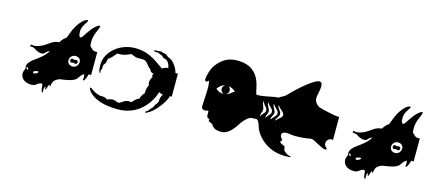

<svg xmlns="http://www.w3.org/2000/svg" viewBox="-67 -1448 5144 2300"><g transform="rotate(15 2505.0 -298.0)"><path d="M498 196C503 196 504 192 504 184C504 178 503 169 503 158C503 132 513 120 518 120C523 120 517 152 525 152C533 152 542 116 547 100C550 91 553 85 557 85C559 85 561 87 562 91C565 100 567 104 569 104C572 104 573 91 577 73C581 55 587 36 597 26C617 7 644 -10 674 -14C704 -18 816 -30 854 -68C875 -89 883 -113 905 -131C912 -137 919 -142 928 -146C932 -135 933 -123 933 -112C933 -103 932 -95 931 -89C928 -72 932 -72 941 -72C950 -72 974 -131 977 -149C978 -153 978 -155 979 -157L1000 -158H1010V-442H1000C971 -442 962 -444 949 -455C941 -464 931 -473 919 -482C908 -490 908 -515 908 -551C908 -587 922 -642 938 -675C954 -708 965 -740 965 -746C965 -751 961 -755 956 -755C932 -755 881 -707 840 -647C789 -571 784 -560 770 -560C756 -560 746 -578 746 -627C746 -676 767 -704 781 -729C795 -754 807 -766 807 -773C807 -778 803 -782 799 -782C771 -782 722 -739 687 -684C634 -601 620 -518 605 -509C591 -500 568 -485 541 -439C485 -435 458 -417 406 -379C353 -340 292 -319 256 -319C245 -319 234 -324 226 -324C218 -324 214 -319 214 -313C214 -307 219 -300 230 -300C241 -300 256 -301 276 -288C296 -275 326 -254 371 -254C414 -254 414 -300 460 -304C439 -275 416 -247 388 -223C350 -190 325 -173 305 -159C261 -128 227 -94 227 -53C227 -48 228 -44 229 -40C235 -24 212 1 212 33C212 88 254 140 349 140C396 140 406 115 429 104C452 93 454 94 464 94C474 94 479 111 479 131C479 151 487 196 498 196ZM240 -47C240 -50 243 -52 247 -52C253 -52 264 -36 264 -27C264 -24 262 -22 259 -22C248 -22 240 -33 240 -47ZM329 -14C329 -28 375 -36 381 -36C387 -36 392 -33 392 -29C392 -17 360 1 346 1C332 1 329 -8 329 -14ZM702 -258C702 -298 733 -330 772 -330C809 -330 838 -305 838 -274C838 -231 807 -198 767 -198C731 -198 702 -224 702 -258ZM722 -265C722 -251 732 -240 745 -240C754 -240 759 -246 765 -246C771 -246 779 -238 792 -238C804 -238 815 -248 815 -262C815 -275 805 -286 792 -286C779 -286 775 -281 768 -281C761 -281 757 -288 745 -288C732 -288 722 -278 722 -265Z M1425 157C1684 157 1811 -39 1851 -170C1865 -162 1882 -156 1900 -152C1883 -126 1875 -97 1875 -75C1875 -46 1860 -31 1853 -24C1842 -13 1835 6 1832 14C1829 22 1822 29 1810 40C1798 51 1782 73 1778 79C1774 85 1748 95 1748 103C1748 107 1750 110 1755 110C1759 110 1818 93 1891 6C1952 -66 1979 -124 1986 -155C1991 -157 1996 -158 2000 -158H2010V-442H1989C1986 -442 1982 -443 1978 -445C1973 -480 1942 -536 1901 -574C1882 -592 1850 -599 1840 -608C1830 -617 1814 -629 1803 -633C1792 -637 1785 -637 1777 -637C1769 -637 1756 -647 1745 -647C1734 -647 1726 -644 1713 -644C1700 -644 1660 -643 1660 -634C1660 -626 1679 -625 1688 -625C1697 -625 1719 -626 1725 -622C1731 -618 1737 -612 1746 -609C1755 -606 1767 -605 1773 -600C1779 -595 1780 -587 1797 -579C1814 -571 1828 -575 1845 -558C1873 -530 1876 -499 1882 -478C1853 -476 1829 -466 1810 -453C1740 -488 1640 -606 1439 -606C1243 -606 1085 -463 1085 -308C1085 -249 1092 -209 1106 -209C1109 -209 1110 -212 1110 -216C1110 -220 1106 -222 1106 -232C1106 -242 1118 -254 1118 -276C1118 -293 1117 -306 1121 -312C1125 -318 1141 -336 1146 -356C1151 -376 1150 -396 1160 -401C1170 -406 1193 -425 1208 -443C1221 -458 1241 -485 1246 -487C1249 -488 1259 -487 1271 -487C1349 -487 1396 -524 1412 -524C1430 -524 1450 -499 1505 -499C1520 -499 1535 -500 1549 -500C1567 -500 1584 -498 1596 -489C1622 -470 1632 -450 1650 -430C1660 -419 1671 -411 1678 -409C1678 -387 1705 -369 1729 -366C1724 -361 1719 -354 1719 -344C1719 -337 1722 -329 1727 -321L1724 -319C1714 -304 1702 -281 1702 -253C1702 -241 1704 -227 1710 -213C1700 -209 1684 -150 1687 -113C1668 -95 1649 -66 1643 -36C1597 -17 1577 14 1566 26C1564 29 1560 31 1555 31H1552C1546 30 1539 29 1530 29C1521 29 1509 30 1495 35C1450 50 1439 78 1407 78C1396 78 1364 59 1343 59C1317 59 1290 67 1270 77C1238 51 1217 55 1193 55C1183 55 1172 54 1159 50C1082 26 1062 -10 1041 -10C1038 -10 1036 -7 1036 -3C1036 8 1096 157 1425 157Z M2693 97C2762 97 2822 36 2868 -37C2914 -110 2970 -158 3000 -158H3010V-442H2990C2948 -442 2998 -779 2660 -779C2554 -779 2479 -741 2407 -648C2370 -600 2343 -504 2343 -457C2343 -445 2357 -440 2364 -440C2372 -440 2382 -448 2392 -459C2396 -427 2402 -412 2402 -372C2402 -308 2392 -188 2392 -144C2392 -111 2414 -100 2432 -100C2450 -100 2466 -111 2476 -107C2480 -106 2480 -98 2480 -88V-66C2480 -50 2481 -34 2488 -27C2497 -18 2503 -16 2507 -16C2511 -16 2513 -17 2516 -18C2513 -11 2512 -5 2512 0C2512 7 2515 12 2522 16C2533 22 2557 28 2565 38C2586 65 2599 97 2693 97ZM2502 -387C2522 -418 2557 -449 2591 -453C2571 -440 2563 -422 2563 -404C2563 -380 2579 -356 2602 -351C2560 -346 2531 -364 2502 -387ZM2627 -353C2649 -363 2661 -384 2661 -406C2661 -423 2654 -441 2638 -454C2664 -453 2700 -437 2725 -409C2714 -407 2705 -400 2696 -392C2687 -384 2658 -360 2627 -353Z M3504 179C3557 179 3575 176 3575 172C3575 170 3573 167 3568 166C3545 162 3526 155 3504 139C3493 131 3478 118 3476 104C3473 84 3475 68 3457 61C3447 57 3407 48 3407 27C3407 15 3421 15 3421 2C3421 -12 3393 -17 3393 -57C3393 -80 3419 -94 3452 -94C3485 -94 3514 -84 3563 -84C3693 -84 3728 -102 3761 -102C3794 -102 3901 -22 3946 -22C3962 -22 3966 -28 3966 -34C3966 -43 3930 -56 3930 -94C3930 -126 3957 -158 3989 -158H4010V-442H3981C3953 -442 3786 -480 3756 -491C3726 -502 3687 -543 3687 -584C3687 -637 3708 -676 3708 -744C3708 -763 3703 -792 3674 -792C3593 -792 3363 -566 3339 -536C3319 -512 3282 -502 3248 -477C3187 -477 3085 -442 3000 -442H2990V-158H3000C3020 -158 3039 -161 3058 -161C3079 -161 3102 -113 3110 -77C3124 -14 3247 179 3504 179ZM3084 -381C3084 -387 3085 -389 3086 -389C3088 -389 3090 -386 3092 -381C3096 -371 3112 -345 3124 -334C3136 -323 3146 -309 3146 -288C3146 -267 3131 -255 3116 -239C3101 -223 3090 -192 3090 -206C3090 -244 3108 -265 3108 -292C3108 -314 3084 -354 3084 -381ZM3144 -381C3144 -387 3145 -389 3146 -389C3148 -389 3150 -386 3152 -381C3156 -371 3182 -345 3194 -334C3206 -323 3216 -309 3216 -288C3216 -267 3201 -255 3186 -239C3171 -223 3158 -192 3158 -206C3158 -244 3178 -255 3178 -292C3178 -314 3144 -354 3144 -381ZM3214 -381C3214 -387 3215 -389 3216 -389C3218 -389 3220 -386 3222 -381C3226 -371 3252 -345 3264 -334C3276 -323 3286 -309 3286 -288C3286 -267 3271 -255 3256 -239C3241 -223 3220 -192 3220 -206C3220 -234 3248 -255 3248 -292C3248 -314 3214 -354 3214 -381ZM3274 -381C3274 -387 3275 -389 3276 -389C3278 -389 3280 -386 3282 -381C3286 -371 3317 -345 3329 -334C3341 -323 3356 -309 3356 -288C3356 -267 3339 -251 3321 -239C3296 -223 3280 -192 3280 -206C3280 -234 3318 -255 3318 -292C3318 -324 3274 -354 3274 -381Z M4498 196C4503 196 4504 192 4504 184C4504 178 4503 169 4503 158C4503 132 4513 120 4518 120C4523 120 4517 152 4525 152C4533 152 4542 116 4547 100C4550 91 4553 85 4557 85C4559 85 4561 87 4562 91C4565 100 4567 104 4569 104C4572 104 4573 91 4577 73C4581 55 4587 36 4597 26C4617 7 4644 -10 4674 -14C4704 -18 4816 -30 4854 -68C4875 -89 4883 -113 4905 -131C4912 -137 4919 -142 4928 -146C4932 -135 4933 -123 4933 -112C4933 -103 4932 -95 4931 -89C4928 -72 4932 -72 4941 -72C4950 -72 4974 -131 4977 -149C4978 -153 4978 -155 4979 -157L5000 -158H5010V-442H5000C4971 -442 4962 -444 4949 -455C4941 -464 4931 -473 4919 -482C4908 -490 4908 -515 4908 -551C4908 -587 4922 -642 4938 -675C4954 -708 4965 -740 4965 -746C4965 -751 4961 -755 4956 -755C4932 -755 4881 -707 4840 -647C4789 -571 4784 -560 4770 -560C4756 -560 4746 -578 4746 -627C4746 -676 4767 -704 4781 -729C4795 -754 4807 -766 4807 -773C4807 -778 4803 -782 4799 -782C4771 -782 4722 -739 4687 -684C4634 -601 4620 -518 4605 -509C4591 -500 4568 -485 4541 -439C4485 -435 4458 -417 4406 -379C4353 -340 4292 -319 4256 -319C4245 -319 4234 -324 4226 -324C4218 -324 4214 -319 4214 -313C4214 -307 4219 -300 4230 -300C4241 -300 4256 -301 4276 -288C4296 -275 4326 -254 4371 -254C4414 -254 4414 -300 4460 -304C4439 -275 4416 -247 4388 -223C4350 -190 4325 -173 4305 -159C4261 -128 4227 -94 4227 -53C4227 -48 4228 -44 4229 -40C4235 -24 4212 1 4212 33C4212 88 4254 140 4349 140C4396 140 4406 115 4429 104C4452 93 4454 94 4464 94C4474 94 4479 111 4479 131C4479 151 4487 196 4498 196ZM4240 -47C4240 -50 4243 -52 4247 -52C4253 -52 4264 -36 4264 -27C4264 -24 4262 -22 4259 -22C4248 -22 4240 -33 4240 -47ZM4329 -14C4329 -28 4375 -36 4381 -36C4387 -36 4392 -33 4392 -29C4392 -17 4360 1 4346 1C4332 1 4329 -8 4329 -14ZM4702 -258C4702 -298 4733 -330 4772 -330C4809 -330 4838 -305 4838 -274C4838 -231 4807 -198 4767 -198C4731 -198 4702 -224 4702 -258ZM4722 -265C4722 -251 4732 -240 4745 -240C4754 -240 4759 -246 4765 -246C4771 -246 4779 -238 4792 -238C4804 -238 4815 -248 4815 -262C4815 -275 4805 -286 4792 -286C4779 -286 4775 -281 4768 -281C4761 -281 4757 -288 4745 -288C4732 -288 4722 -278 4722 -265Z"/></g></svg>

Font: Teranoptia Furiae
Style: Regular
Weight: 400
Designer: Ariel Martín Pérez
Foundry: Tunera Type Foundry
Version: Version 1.001;FEAKit 1.0